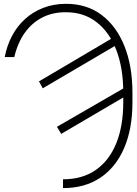

<svg xmlns="http://www.w3.org/2000/svg" viewBox="-20 -758 708 991"><path d="M53.7 -463.4H4.4Q15.6 -522.5 42 -572.5Q68.4 -622.6 109.1 -659.7Q149.9 -696.8 203.4 -717.5Q256.8 -738.3 321.3 -738.3Q428.2 -738.3 504.6 -680.7Q581.1 -623 622.3 -520Q663.6 -417 663.6 -278.8V-230Q663.6 -93.3 620.8 6.1Q578.1 105.5 498 159.2Q418 212.9 305.2 212.9V167.5Q404.8 167.5 474.1 119.4Q543.5 71.3 579.8 -17.8Q616.2 -106.9 616.2 -230V-280.8Q616.2 -406.7 580.3 -499.8Q544.4 -592.8 478 -644Q411.6 -695.3 319.3 -694.8Q252.9 -695.3 199.2 -668.2Q145.5 -641.1 108.4 -589.4Q71.3 -537.6 53.7 -463.4ZM181.2 -337.9 560.1 -561.5 581.5 -525.9 200.7 -302.2ZM273.9 -103.5 644 -317.4 652.8 -276.4 295.9 -66.9Z"/></svg>

Font: Inter Tight ExtraLight
Style: Regular
Weight: 250
Designer: Rasmus Andersson
Foundry: rsms
Version: Version 3.004